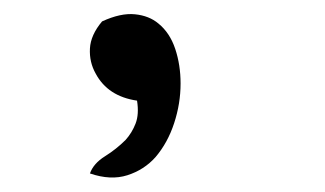

<svg xmlns="http://www.w3.org/2000/svg" viewBox="-20 -160 456 269"><path d="M233 -43Q233 -15 224 12.5Q215 40 198 60Q182 78 158.5 85.5Q135 93 106 83Q111 69 127 59Q143 49 156 36Q165 26 170 13Q175 0 172 -19Q131 -25 114 -57Q105 -73 106 -92Q107 -111 123 -130Q149 -142 169 -140Q189 -138 202 -127Q218 -114 225.5 -91.5Q233 -69 233 -43Z"/></svg>

Font: Yuji Syuku
Style: Regular
Weight: 400
Designer: Kataoka Yuji
Foundry: Kinuta Font Factory
Version: Version 3.002